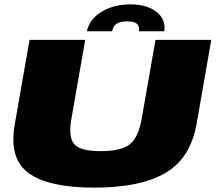

<svg xmlns="http://www.w3.org/2000/svg" viewBox="-20 -858 990 881"><path d="M412.5 3Q622.5 3 738 -63.8Q853.5 -130.5 882 -289L949.5 -675H693.5L630 -312Q615.5 -229.5 576.8 -197Q538 -164.5 442.5 -164.5Q347.5 -164.5 320.2 -197.2Q293 -230 307.5 -312L371 -675H115.5L48 -289Q19.5 -130.5 111.2 -63.8Q203 3 412.5 3ZM578 -838Q524.5 -838 481.5 -821.5Q438.5 -805 411.8 -776.8Q385 -748.5 379 -714.5H494.5Q497.5 -730 505.5 -740Q513.5 -750 527.8 -755Q542 -760 564.5 -760Q584.5 -760 597 -755.2Q609.5 -750.5 614.8 -740.5Q620 -730.5 617 -714.5H733.5Q739.5 -748.5 722.2 -776.8Q705 -805 668 -821.5Q631 -838 578 -838Z"/></svg>

Font: Anybody Expanded Black
Style: Italic
Weight: 900
Width: 7
Italic angle: -10°
Version: Version 1.113;gftools[0.9.25]